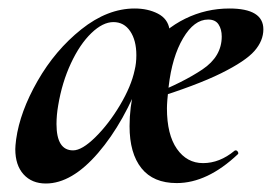

<svg xmlns="http://www.w3.org/2000/svg" viewBox="-20 -419 640 452"><path d="M16 -68Q16 -75 18 -91Q27 -156 68.5 -228.5Q110 -301 171.5 -350Q233 -399 297 -399Q328 -399 351.5 -387Q375 -375 379 -350L348 -298Q326 -264 316 -246Q273 -131 211 -59Q149 13 88 13Q55 13 35.5 -8.5Q16 -30 16 -68ZM297 -254Q301 -270 301 -289Q301 -324 286.5 -345.5Q272 -367 247 -367Q222 -367 195 -341Q168 -315 147 -270Q126 -225 117 -171Q113 -148 113 -127Q113 -65 152 -65Q173 -65 204.5 -96Q236 -127 262.5 -171.5Q289 -216 297 -254ZM285 -122Q285 -166 296 -211L331 -305Q367 -351 416 -375Q465 -399 520 -399Q600 -399 600 -350Q600 -323 579 -299Q558 -275 500.5 -246.5Q443 -218 337 -185L338 -196Q411 -225 456.5 -255.5Q502 -286 502 -333Q502 -350 494.5 -361.5Q487 -373 470 -373Q437 -373 411 -329Q385 -285 377 -215Q373 -179 373 -164Q373 -102 396.5 -68.5Q420 -35 458 -35Q497 -35 532 -64Q533 -65 535 -65Q538 -65 540 -61.5Q542 -58 540 -56Q468 12 396 12Q341 12 313 -23Q285 -58 285 -122Z"/></svg>

Font: Cormorant Garamond
Style: Bold Italic
Weight: 700
Italic angle: -10°
Designer: Christian Thalmann (Catharsis Fonts)
Foundry: Catharsis Fonts
Version: Version 4.000